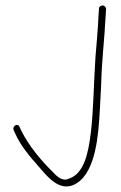

<svg xmlns="http://www.w3.org/2000/svg" viewBox="-20 -660 444 704"><path d="M30 -183 36 -170C55 -126 91 -84 123 -48C146 -21 170 7 197 18C244 38 285 1 305 -39C345 -118 344 -234 351 -351C353 -438 363 -515 367 -596C368 -606 368 -617 369 -627C369 -633 363 -640 357 -640C349 -640 343 -635 343 -629L341 -599C339 -552 334 -499 330 -450C324 -363 323 -255 313 -173C304 -102 290 -22 230 -4C230 -4 231 -4 231 -4C231 -4 230 -4 230 -4C207 6 186 -16 174 -29C134 -68 86 -124 58 -181L52 -194C46 -211 24 -198 30 -183Z"/></svg>

Font: Stray Cat
Style: LtCn
Weight: 300
Version: Version 1.0